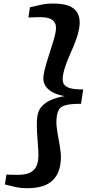

<svg xmlns="http://www.w3.org/2000/svg" viewBox="-20 -874 516 1058"><path d="M272.5 -854.5Q361 -854.5 393.8 -819.8Q426.5 -785 417 -723.5Q411.5 -689 399 -654.8Q386.5 -620.5 371.5 -587Q356.5 -553.5 344.2 -521Q332 -488.5 327 -458Q323.5 -436 328.2 -418.5Q333 -401 357.8 -391Q382.5 -381 438.5 -381L426.5 -302Q370.5 -302 343.2 -294.8Q316 -287.5 306.5 -272.8Q297 -258 293.5 -236Q288.5 -205.5 292.5 -172.8Q296.5 -140 303.2 -106Q310 -72 314 -37.5Q318 -3 312.5 31.5Q303.5 94 260 128.5Q216.5 163 128 163Q94 163 65.2 156.5Q36.5 150 7 142.5L15.5 88Q23.5 88.5 36.5 88.8Q49.5 89 62.2 89.2Q75 89.5 82.5 89.5Q107.5 89.5 130 83.2Q152.5 77 168.5 60Q184.5 43 189.5 11Q193 -10.5 191.2 -41.5Q189.5 -72.5 186.8 -107.2Q184 -142 183 -175Q182 -208 186 -234Q191 -268.5 213.2 -291Q235.5 -313.5 268.2 -326.2Q301 -339 337.5 -344.5Q302.5 -349.5 274 -363.5Q245.5 -377.5 230.2 -401Q215 -424.5 220 -459Q224 -484.5 233.2 -517Q242.5 -549.5 253.8 -583.5Q265 -617.5 274.2 -648.2Q283.5 -679 287 -701Q292 -733.5 281.2 -750.2Q270.5 -767 249.8 -773.2Q229 -779.5 204.5 -779.5Q196 -779.5 183.2 -779Q170.5 -778.5 157.8 -778.2Q145 -778 136.5 -777.5L145 -834Q176.5 -841.5 207.2 -848Q238 -854.5 272.5 -854.5Z"/></svg>

Font: Merriweather Light 18pt
Style: Bold Italic
Weight: 700
Italic angle: -7.8°
Version: Version 2.101